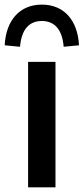

<svg xmlns="http://www.w3.org/2000/svg" viewBox="-47 -805 359 825"><path d="M191.4 0V-539.1H73.7V0ZM39.1 -604C44.9 -676.8 77.1 -714.8 132.8 -714.8C188.5 -714.8 220.7 -676.8 226.6 -604L292.5 -610.4C286.6 -719.7 226.6 -785.2 132.8 -785.2C39.1 -785.2 -21 -719.7 -26.9 -610.4Z"/></svg>

Font: Winston Medium
Style: Regular
Weight: 500
Designer: Vernon Adams, Kim Jin-seong, David Berlow, Cristiano Sobral
Foundry: The Winston Project Authors
Version: Version 3.004